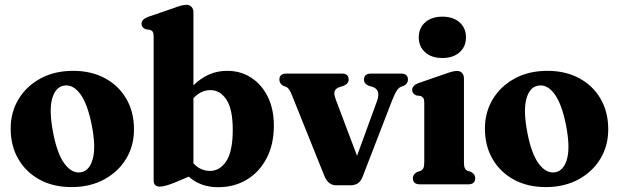

<svg xmlns="http://www.w3.org/2000/svg" viewBox="-20 -769 2582 801"><path d="M285 -473.5Q361 -473.5 418.2 -442.5Q475.5 -411.5 507.2 -356.5Q539 -301.5 539 -229.5Q539 -160.5 506 -106.2Q473 -52 414.2 -20.2Q355.5 11.5 278.5 11.5Q202.5 11.5 145.5 -19.5Q88.5 -50.5 56.5 -105.5Q24.5 -160.5 24.5 -232.5Q24.5 -301 57.5 -355.5Q90.5 -410 149.2 -441.8Q208 -473.5 285 -473.5ZM319 -50.5Q354 -57.5 367.2 -106.8Q380.5 -156 363 -246Q345 -337 314 -378Q283 -419 245.5 -411.5Q210.5 -405 197.2 -356Q184 -307 201.5 -216Q219 -125 250.5 -84.2Q282 -43.5 319 -50.5Z M787 -718V-413Q817 -442.5 851.8 -458Q886.5 -473.5 927.5 -473.5Q984 -473.5 1028 -445Q1072 -416.5 1097.2 -365.2Q1122.5 -314 1122.5 -245Q1122.5 -166.5 1092.2 -108.8Q1062 -51 1009.5 -19.5Q957 12 890 12Q816.5 12 767.5 -32L704.5 -5.5Q666 9.5 646.5 9.5Q621 9.5 621 -16V-616Q621 -630.5 617.2 -636.2Q613.5 -642 605.5 -644.5L587.5 -647Q570.5 -654 570.5 -670Q570.5 -688 596 -698L706.5 -736Q741 -749 757 -749Q771.5 -749 779.2 -740.2Q787 -731.5 787 -718ZM857.5 -393Q817.5 -393 787 -359V-87.5Q816 -56 856 -56Q897.5 -56 924.2 -97Q951 -138 951 -227.5Q951 -313.5 924.8 -353.2Q898.5 -393 857.5 -393Z M1443.5 4H1382.5Q1349.5 4 1333.5 -34.5L1197.5 -373Q1186.5 -400.5 1175 -406L1162 -411Q1145.5 -420.5 1145.5 -436.5Q1145.5 -462 1174 -462H1407.5Q1434.5 -462 1434.5 -436.5Q1434.5 -420 1413.5 -411L1398 -406Q1380 -400.5 1376 -388.2Q1372 -376 1381.5 -352L1469.5 -119L1552.5 -346.5Q1570 -394.5 1534.5 -406.5L1518.5 -411Q1498.5 -419.5 1498.5 -436.5Q1498.5 -462 1527.5 -462H1653Q1682 -462 1682 -436.5Q1682 -420.5 1664.5 -411L1652.5 -407Q1643 -402.5 1635 -390.5Q1627 -378.5 1615 -348L1492.5 -31Q1484.5 -11 1471.5 -3.5Q1458.5 4 1443.5 4Z M1825.5 -527Q1780.5 -527 1753.8 -550.8Q1727 -574.5 1727 -613.5Q1727 -652 1753.8 -675.8Q1780.5 -699.5 1825.5 -699.5Q1870.5 -699.5 1897.2 -675.8Q1924 -652 1924 -613.5Q1924 -574.5 1897.2 -550.8Q1870.5 -527 1825.5 -527ZM1915.5 -442V-92.5Q1915.5 -75 1919.2 -67.5Q1923 -60 1930.5 -56.5L1945 -52Q1962.5 -42.5 1962.5 -25.5Q1962.5 0 1933.5 0H1732Q1702.5 0 1702.5 -25.5Q1702.5 -42.5 1720.5 -51.5L1735 -56.5Q1742.5 -60 1746.2 -67.5Q1750 -75 1750 -92.5V-340Q1750 -354.5 1746 -360.2Q1742 -366 1734.5 -368.5L1716.5 -371Q1699.5 -378 1699.5 -394Q1699.5 -412 1725 -422L1835 -460Q1869.5 -473 1886 -473Q1900.5 -473 1908 -464.2Q1915.5 -455.5 1915.5 -442Z M2263.5 -473.5Q2339.5 -473.5 2396.8 -442.5Q2454 -411.5 2485.8 -356.5Q2517.5 -301.5 2517.5 -229.5Q2517.5 -160.5 2484.5 -106.2Q2451.5 -52 2392.8 -20.2Q2334 11.5 2257 11.5Q2181 11.5 2124 -19.5Q2067 -50.5 2035 -105.5Q2003 -160.5 2003 -232.5Q2003 -301 2036 -355.5Q2069 -410 2127.8 -441.8Q2186.5 -473.5 2263.5 -473.5ZM2297.5 -50.5Q2332.5 -57.5 2345.8 -106.8Q2359 -156 2341.5 -246Q2323.5 -337 2292.5 -378Q2261.5 -419 2224 -411.5Q2189 -405 2175.8 -356Q2162.5 -307 2180 -216Q2197.5 -125 2229 -84.2Q2260.5 -43.5 2297.5 -50.5Z"/></svg>

Font: Fraunces 72pt S050
Style: Bold
Weight: 700
Version: Version 1.000; ttfautohint (v1.8.3)